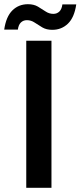

<svg xmlns="http://www.w3.org/2000/svg" viewBox="-50 -894 383 914"><path d="M75 0V-700H195V0ZM199 -752Q171 -752 151.5 -763.5Q132 -775 115 -786.5Q98 -798 78 -798Q61 -798 49.5 -787Q38 -776 35 -753H-30Q-21 -815 9 -844.5Q39 -874 83 -874Q111 -874 130.5 -862.5Q150 -851 167 -839.5Q184 -828 204 -828Q221 -828 232.5 -839Q244 -850 247 -873H313Q304 -811 273.5 -781.5Q243 -752 199 -752Z"/></svg>

Font: DM Sans 9pt SemiBold
Style: Regular
Weight: 600
Version: Version 4.004;gftools[0.9.30]